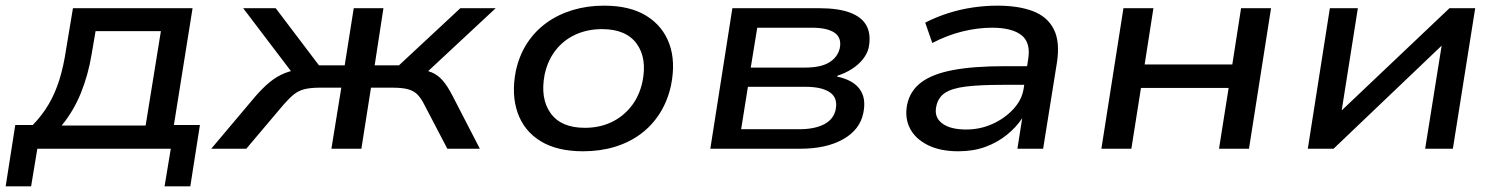

<svg xmlns="http://www.w3.org/2000/svg" viewBox="-36 -526 5302 679"><path d="M-16 133 18 -84H80Q113 -118 136 -157Q159 -196 174 -244Q189 -292 198 -353L222 -497H645L579 -84H671L637 133H546L568 0H96L74 133ZM182 -82H479L533 -416H302L288 -334Q276 -261 250 -197Q224 -133 182 -82Z M711 0 867 -185Q894 -216 918.5 -236Q943 -256 971.5 -267.5Q1000 -279 1038 -282L1010 -252L824 -497H939L1092 -295H1183L1215 -497H1320L1289 -295H1375L1592 -497H1717L1454 -252L1436 -282Q1468 -279 1489.5 -270.5Q1511 -262 1528.5 -242.5Q1546 -223 1565 -186L1661 0H1546L1465 -155Q1453 -179 1440 -192Q1427 -205 1406.5 -210.5Q1386 -216 1350 -216H1276L1242 0H1136L1171 -216H1097Q1062 -216 1040.5 -210.5Q1019 -205 1002.5 -191.5Q986 -178 966 -155L835 0Z M2026 9Q1934 9 1875.5 -27Q1817 -63 1794.5 -127.5Q1772 -192 1788 -274Q1800 -330 1828 -373Q1856 -416 1897 -445.5Q1938 -475 1989.5 -490.5Q2041 -506 2100 -506Q2192 -506 2250 -470Q2308 -434 2331 -371Q2354 -308 2337 -224Q2325 -169 2297.5 -125.5Q2270 -82 2229.5 -52Q2189 -22 2137.5 -6.5Q2086 9 2026 9ZM2032 -74Q2084 -74 2125.5 -93.5Q2167 -113 2196 -149.5Q2225 -186 2236 -237Q2253 -320 2215.5 -371.5Q2178 -423 2093 -423Q2042 -423 2000 -404Q1958 -385 1929.5 -349Q1901 -313 1890 -262Q1874 -178 1911 -126Q1948 -74 2032 -74Z M2476 0 2554 -497H2861Q2929 -497 2971 -481Q3013 -465 3029 -434Q3045 -403 3036 -357Q3031 -336 3015.5 -316.5Q3000 -297 2976.5 -282Q2953 -267 2925 -258V-255Q2981 -243 3004.5 -210.5Q3028 -178 3017 -126Q3005 -67 2945.5 -33.5Q2886 0 2794 0ZM2585 -69H2790Q2844 -69 2877.5 -86Q2911 -103 2919 -137Q2928 -179 2899.5 -199Q2871 -219 2813 -219H2609ZM2619 -287H2811Q2866 -287 2896 -305Q2926 -323 2934 -356Q2941 -393 2915 -410.5Q2889 -428 2835 -428H2642Z M3353 9Q3289 9 3245 -13Q3201 -35 3182 -72Q3163 -109 3172 -156Q3182 -204 3221 -234Q3260 -264 3333 -278Q3406 -292 3519 -292H3615L3605 -226H3509Q3430 -226 3380.5 -220Q3331 -214 3306 -197.5Q3281 -181 3275 -149Q3267 -112 3295.5 -90Q3324 -68 3381 -68Q3430 -68 3473.5 -87.5Q3517 -107 3547.5 -140Q3578 -173 3584 -212L3600 -316Q3610 -375 3576.5 -401.5Q3543 -428 3472 -428Q3422 -428 3368.5 -415Q3315 -402 3261 -374L3236 -446Q3275 -466 3317.5 -479.5Q3360 -493 3404 -499.5Q3448 -506 3491 -506Q3566 -506 3617 -486.5Q3668 -467 3690.5 -423Q3713 -379 3702 -306L3653 0H3562L3579 -108Q3558 -76 3524.5 -49Q3491 -22 3448.5 -6.5Q3406 9 3353 9Z M3859 0 3937 -497H4043L4012 -298H4322L4353 -497H4459L4381 0H4275L4309 -215H3999L3965 0Z M4589 0 4667 -497H4766L4708 -130H4703L5090 -497H5181L5102 0H5004L5063 -369H5067L4680 0Z"/></svg>

Font: Nunito Sans 7pt SemiExpanded Medium
Style: Italic
Weight: 500
Width: 6
Italic angle: -9°
Designer: Vernon Adams
Foundry: Vernon Adams
Version: Version 3.101;gftools[0.9.27]